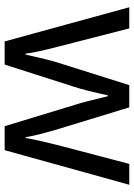

<svg xmlns="http://www.w3.org/2000/svg" viewBox="105 -681 576 826"><g transform="rotate(90 393.0 -268.0)"><path d="M522.9 0 431.2 -301.8Q418.5 -339.4 394 -443.8H390.1Q369.6 -348.6 354 -300.8L257.8 0H158.2L11.2 -536.1H102.1Q152.8 -338.4 179.4 -235.4Q206.1 -132.3 210.9 -89.8H214.8L221.7 -120.1Q236.8 -189.9 251 -233.9L346.2 -536.1H441.9L534.2 -233.9Q539.1 -216.8 544.7 -197.5Q550.3 -178.2 555.2 -159.4Q560.1 -140.6 564 -122.8Q567.9 -105 569.8 -90.8H574.2Q578.6 -127.9 609.9 -250L685.1 -536.1H774.9L626 0Z"/></g></svg>

Font: Noto Sans Malayalam
Style: Regular
Weight: 400
Designer: Monotype Design team
Foundry: Monotype Imaging Inc.
Version: Version 1.02